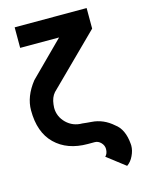

<svg xmlns="http://www.w3.org/2000/svg" viewBox="-131 -790 810 1057"><g transform="rotate(-15 273.5 -261.5)"><path d="M280.3 -593.3 87.9 -401.4C47.4 -350.1 27.3 -298.3 27.3 -245.1C27.3 -162.1 49.8 -98.1 95.7 -53.2C141.6 -8.3 203.6 14.2 281.2 14.2H320.3C334 14.2 345.7 19.5 356 30.3C366.2 41 371.1 53.2 371.1 66.4C371.1 84 365.7 97.7 356 106.9L459.5 186.5C475.1 175.8 487.3 160.6 496.1 141.6C505.4 122.6 510.3 103 510.3 84.5C510.3 81.5 510.3 78.1 509.8 75.2C505.4 18.1 486.3 -22 454.1 -45.4C418 -77.6 377 -95.2 332 -98.1C315.4 -99.1 298.8 -101.1 281.2 -103C245.6 -103 215.8 -115.2 191.4 -138.7C166.5 -163.1 153.8 -192.4 153.8 -226.1C153.8 -232.4 154.3 -238.8 155.3 -245.1C158.2 -271 166.5 -292.5 180.7 -308.6L468.8 -593.3V-710.4H58.6V-593.3Z"/></g></svg>

Font: Tuffy
Style: Bold
Weight: 700
Designer: Thatcher Ulrich, Karoly Barta, Michael Everson
Version: Version 001.270